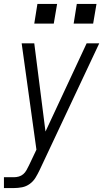

<svg xmlns="http://www.w3.org/2000/svg" viewBox="-27 -740 547 975"><path d="M-7 215V160H43Q56 160 68.5 156.5Q81 153 91 144.5Q101 136 107.5 124Q114 112 120 100L158 20L83 -520H147L204 -72L413 -520H477L174 124Q165 143 153.5 162Q142 181 124 194Q106 207 85 211Q64 215 43 215ZM446 -620H347L363 -720H463ZM147 -620 163 -720H263L246 -620Z"/></svg>

Font: Iosevka SS04 Light
Style: Italic
Weight: 300
Italic angle: -9°
Monospace: yes
Designer: Belleve Invis
Foundry: Belleve Invis
Version: Version 19.0.0; ttfautohint (v1.8.4)